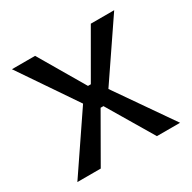

<svg xmlns="http://www.w3.org/2000/svg" viewBox="-122 -639 761 761"><g transform="rotate(-30 258.5 -258.5)"><path d="M24 0 199 -258 23 -517H129L251 -309H264L384 -517H491L315 -258L494 0H388L264 -209H251L131 0Z"/></g></svg>

Font: Bricolage Grotesque 12pt
Style: Regular
Weight: 400
Designer: Mathieu Triay
Foundry: Atelier Triay
Version: Version 1.001; ttfautohint (v1.8.4.7-5d5b);gftools[0.9.33.de